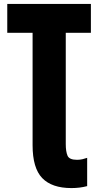

<svg xmlns="http://www.w3.org/2000/svg" viewBox="-20 -734 500 978"><path d="M344 224Q244 224 195 173Q146 122 146 6V-567H17V-714H443V-567H315V0Q315 38 324 59Q333 80 372 80Q388 80 400 77Q412 74 424 70V214Q387 224 344 224Z"/></svg>

Font: Noto Sans ExtraCondensed Black
Style: Regular
Weight: 900
Width: 2
Designer: Monotype Design Team
Foundry: Monotype Imaging Inc.
Version: Version 2.013; ttfautohint (v1.8.4.7-5d5b)